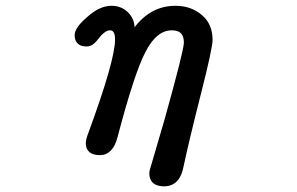

<svg xmlns="http://www.w3.org/2000/svg" viewBox="-20 -513 1040 673"><path d="M451.7 -417.5Q509.3 -492.7 594.7 -492.7Q649.4 -492.7 687 -460.9Q725.1 -429.2 725.1 -373Q725.1 -344.2 684.1 -183.1Q643.1 -22 622.6 74.2Q611.3 128.9 572.3 138.2Q564.5 140.1 555.7 140.1Q546.9 140.1 539.6 138.7Q523.9 135.7 515.1 127Q503.4 115.2 503.4 94.7Q503.4 84 511.7 60.1L557.1 -95.2Q624.5 -336.9 624.5 -363.3Q624.5 -391.1 608.4 -400.9Q598.1 -406.7 582 -406.7Q528.8 -406.7 490.2 -331.5Q451.2 -257.8 392.1 -32.7Q383.8 -0.5 368.2 15.1Q352.5 30.8 330.1 30.8Q303.7 30.8 291.5 18.1Q280.8 7.8 280.8 -10.7Q280.8 -25.4 290 -47.9Q383.3 -301.8 383.3 -375Q383.3 -395.5 376 -402.8Q372.1 -406.7 365.2 -406.7Q347.2 -406.7 322.8 -374.5Q304.7 -350.1 283.4 -350.1Q262.2 -350.1 252 -360.8Q241.7 -370.6 241.7 -389.6Q241.7 -416.5 286.6 -454.1Q329.1 -492.7 371.1 -492.7Q405.8 -492.7 429.7 -468.8Q450.7 -446.8 451.7 -417.5Z"/></svg>

Font: YuPearl-Medium
Style: Medium
Weight: 500
Designer: Max Yao
Foundry: Max-Everyday
Version: Version 1.011; ttfautohint (v1.8.3)